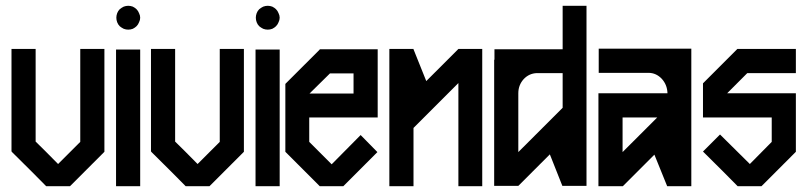

<svg xmlns="http://www.w3.org/2000/svg" viewBox="-20 -640 2776 660"><path d="M138.7 0Q99.6 -40 19.5 -119.1Q20.5 -119.1 20.5 -120.1H19.5V-471.7H102.5V-153.3Q128.9 -127.9 179.7 -76.2L255.9 -152.3V-471.7H338.9V-118.2L220.7 0Z M378.9 0V-469.7H461.9V0ZM436.5 -541Q428.7 -538.1 420.9 -538.1Q413.1 -538.1 405.3 -541Q397.5 -544.9 391.6 -549.8Q385.7 -555.7 382.8 -563.5Q379.9 -571.3 379.9 -579.1Q379.9 -586.9 382.8 -594.7Q385.7 -602.5 391.6 -608.4Q397.5 -613.3 405.3 -617.2Q413.1 -620.1 420.9 -620.1Q428.7 -620.1 436.5 -617.2Q444.3 -613.3 449.2 -608.4Q455.1 -602.5 458 -594.7Q461.9 -586.9 461.9 -579.1Q461.9 -571.3 458 -563.5Q455.1 -555.7 449.2 -549.8Q444.3 -544.9 436.5 -541Z M618.2 0Q579.1 -40 499 -119.1Q500 -119.1 500 -120.1H499V-471.7H582V-153.3Q608.4 -127.9 659.2 -76.2L735.4 -152.3V-471.7H818.4V-118.2L700.2 0Z M858.4 0V-469.7H941.4V0ZM916 -541Q908.2 -538.1 900.4 -538.1Q892.6 -538.1 884.8 -541Q877 -544.9 871.1 -549.8Q865.2 -555.7 862.3 -563.5Q859.4 -571.3 859.4 -579.1Q859.4 -586.9 862.3 -594.7Q865.2 -602.5 871.1 -608.4Q877 -613.3 884.8 -617.2Q892.6 -620.1 900.4 -620.1Q908.2 -620.1 916 -617.2Q923.8 -613.3 928.7 -608.4Q934.6 -602.5 937.5 -594.7Q941.4 -586.9 941.4 -579.1Q941.4 -571.3 937.5 -563.5Q934.6 -555.7 928.7 -549.8Q923.8 -544.9 916 -541Z M1278.3 -236.3H1043V-152.3L1120.1 -75.2Q1153.3 -108.4 1219.7 -175.8Q1238.3 -156.2 1277.3 -117.2L1218.8 -58.6L1160.2 0H1079.1L1019.5 -59.6L960.9 -118.2V-351.6L1079.1 -469.7V-470.7H1278.3ZM1195.3 -387.7H1114.3Q1090.8 -365.2 1043.9 -318.4H1195.3Z M1637.7 0H1555.7V-354.5L1401.4 -200.2V0H1318.4V-471.7H1401.4V-470.7Q1416 -434.6 1445.3 -361.3L1555.7 -471.7H1637.7Z M1996.1 -1H1913.1Q1898.4 -37.1 1870.1 -109.4L1761.7 -1H1678.7V-434.6H1679.7V-470.7H1914.1V-620.1H1996.1ZM1914.1 -269.5V-388.7H1825.2Q1798.8 -387.7 1780.3 -368.2Q1761.7 -347.7 1761.7 -319.3V-117.2Z M2356.4 -472.7V0H2273.4L2229.5 -108.4L2121.1 0H2037.1V-319.3H2274.4V-320.3Q2273.4 -348.6 2254.9 -369.1Q2235.4 -389.6 2209 -389.6H2038.1V-472.7ZM2239.3 -236.3H2120.1V-117.2Z M2539.1 -236.3H2396.5V-353.5L2514.6 -471.7H2715.8V-388.7H2548.8L2479.5 -319.3H2539.1ZM2539.1 -319.3H2715.8V-118.2L2597.7 0H2515.6Q2476.6 -40 2396.5 -119.1L2455.1 -177.7Q2489.3 -143.6 2557.6 -76.2Q2582 -101.6 2632.8 -152.3V-236.3H2539.1Z"/></svg>

Font: mr_KirucoupageG
Style: Regular
Weight: 400
Designer: Jan Henkel
Version: Version 1.00 May 25, 2020, initial release